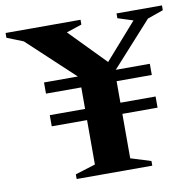

<svg xmlns="http://www.w3.org/2000/svg" viewBox="-113 -753 839 830"><g transform="rotate(-10 307.0 -337.5)"><path d="M555.5 -292V-243H91V-292ZM555.5 -435.5V-386.5H91V-435.5ZM401 -430V-48L489.5 -20.5V0H157.5V-20.5L246 -48V-429.5L36 -625.5L-35.5 -654V-675H293.5V-654L226 -631.5L394 -459.5L367.5 -461L518.5 -632.5L451.5 -654V-675H651V-654L581.5 -629.5Z"/></g></svg>

Font: Newsreader 24pt
Style: Bold
Weight: 700
Designer: Hugues Gentile
Foundry: Production Type
Version: Version 1.003